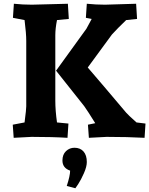

<svg xmlns="http://www.w3.org/2000/svg" viewBox="-20 -730 796 1024"><path d="M756 -71 751 5Q661 0 549 0L454 5L449 -65L488 -73Q445 -142 429 -164L279 -353L441 -577L469 -629L438 -635L443 -710Q492 -705 540 -705L706 -710L711 -629L653 -623Q607 -579 577 -546L448 -370Q456 -361 534.5 -269Q613 -177 653 -129Q661 -119 708 -77ZM342 -710 347 -629 284 -623Q275 -578 275 -542V-193Q275 -140 284 -77L345 -71L340 5Q261 0 149 0L53 5L48 -65L111 -77Q111 -79 113.5 -98Q116 -117 118 -135.5Q120 -154 120 -163V-512Q120 -551 111 -623L49 -635L54 -710Q102 -705 150 -705ZM313 126Q313 94 332 76Q351 58 377 58Q408 58 425.5 78Q443 98 443 134Q443 159 427.5 194Q412 229 397 252L382 274L336 262Q354 207 354 180Q313 166 313 126Z"/></svg>

Font: Andada
Style: Bold
Weight: 700
Designer: Carolina Giovagnoli
Foundry: Carolina Giovagnoli
Version: Version 1.003